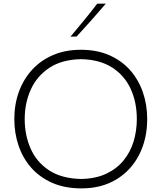

<svg xmlns="http://www.w3.org/2000/svg" viewBox="-20 -1017 880 1047"><path d="M421.9 -41Q315.4 -43.5 247.3 -88.4Q179.2 -133.3 147 -206.8Q114.7 -280.3 114.7 -367.7Q114.7 -455.1 147.9 -528.6Q181.2 -602.1 249.3 -647.2Q317.4 -692.4 421.9 -694.3Q522.9 -692.4 590.6 -649.4Q658.2 -606.4 692.1 -533.4Q726.1 -460.4 726.1 -367.7Q726.1 -303.7 708.5 -245.6Q690.9 -187.5 653.8 -142.1Q616.7 -96.7 559.3 -69.6Q502 -42.5 421.9 -41ZM423.8 10.3Q534.7 10.3 615.2 -39.1Q695.8 -88.4 739.3 -174.1Q782.7 -259.8 782.7 -367.7Q782.7 -446.3 758.8 -514.9Q734.9 -583.5 688.7 -635.3Q642.6 -687 575.2 -716.3Q507.8 -745.6 421.4 -745.6Q336.4 -745.6 269.3 -716.8Q202.1 -688 155 -636.5Q107.9 -585 83 -516.4Q58.1 -447.8 58.1 -367.7Q58.1 -291 81.3 -222.7Q104.5 -154.3 150.6 -102.1Q196.8 -49.8 265.1 -19.8Q333.5 10.3 423.8 10.3ZM364.3 -816.9 397.9 -817.9Q439 -862.8 478.8 -907.2Q518.6 -951.7 557.1 -997.1H510.3Q475.6 -951.7 438.7 -906.7Q401.9 -861.8 364.3 -816.9Z"/></svg>

Font: Pinar-VF
Style: Regular
Weight: 300
Designer: Amin Abedi
Version: Version 3.0